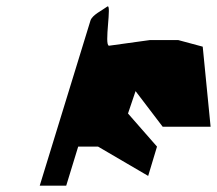

<svg xmlns="http://www.w3.org/2000/svg" viewBox="-20 -777 688 609"><path d="M106 -188H190L228 -312H291L450 -219L478 -312L386 -417L410 -488L496 -375H648L623 -629L545 -650H456L326 -632C309 -632 336 -769 320 -756C304 -744 273 -730 267 -712Z"/></svg>

Font: bitstorm
Style: obl
Weight: 400
Version: Version 0.2